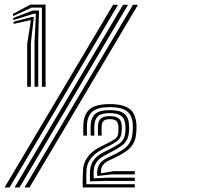

<svg xmlns="http://www.w3.org/2000/svg" viewBox="-75 -821 902 841"><path d="M108.6 -440.7V-787.7H63.6L-17.5 -750.7L-18.2 -760L57.7 -800.7H124.6V-440.7ZM44.1 -440.7V-628.8L60.2 -732.1L56.6 -732.4L-15.3 -716.4L-15.8 -725.6L63.3 -746.6H73.3L60.3 -633.3V-440.7ZM76.3 -440.7V-637.8L82.3 -761.2H72.9L-16.3 -733.1L-17 -742.3L68 -774.8H95.8L92.4 -642.3V-440.7ZM-11.2 0 464 -800H485.7L10.5 0ZM-54.9 0 420.3 -800H442.1L-33.1 0ZM32.5 0 507.7 -800H529.4L54.3 0ZM351.2 -50.2Q350.4 -54.8 350.4 -61.6Q350.5 -68.4 351.3 -75.1Q352.3 -85.1 356.6 -94.6Q361 -104.1 369.6 -112.7Q378.3 -121.3 392 -128.1L422.6 -143Q453.3 -157.5 472.7 -172.6Q492.1 -187.7 500.2 -211.7Q504 -222.3 505.5 -238Q507 -253.7 506.8 -268.2Q506.3 -313.1 482.8 -332.5Q459.4 -351.8 405.9 -351.8Q354.1 -351.8 330.8 -333.1Q307.4 -314.3 305.9 -271Q305.6 -260.3 305.6 -249.7Q305.6 -239.1 306.1 -227H290.1Q289.6 -242.6 289.5 -251.7Q289.5 -260.7 289.9 -271.1Q291.5 -320.3 317.7 -342.7Q344 -365 405.9 -365Q466.3 -365 494 -342.9Q521.7 -320.8 522.9 -268.2Q523.2 -257 522.4 -245.6Q521.6 -234.2 519.8 -224.1Q518 -214 515 -206.3Q505.7 -180.6 484.7 -164Q463.8 -147.5 429.5 -131L398.5 -116.3Q389.9 -111.7 383.6 -106.3Q377.3 -100.9 373.4 -94Q369.5 -87.2 367.6 -78Q367.4 -73.1 367.3 -70.2Q367.2 -67.4 367.5 -62.3L425.5 -71.5H515.5V-57.2H414.8ZM287.7 0Q286.6 -22.3 287.3 -40.9Q287.9 -59.6 288.7 -77.9Q289.7 -97.1 298.2 -115.3Q306.8 -133.5 323.5 -149.7Q340.2 -165.9 365.5 -178.4L395.8 -193.4Q417.5 -204.1 427.9 -211.6Q438.2 -219 441.6 -230.8Q443.3 -236.7 443.7 -247.7Q444.1 -258.8 443.5 -268Q442.5 -284.6 433.8 -291.9Q425.1 -299.1 405.9 -299.1Q388.1 -299.1 379.9 -292.5Q371.8 -285.8 370.4 -271.1Q369.5 -261.4 369.8 -250.7Q370.1 -240.1 370.5 -227H354.4Q354 -239 353.9 -249.6Q353.8 -260.2 354.2 -270.6Q355.8 -293.1 367.7 -302.7Q379.6 -312.3 405.9 -312.3Q433 -312.3 445.3 -302.2Q457.6 -292 458.5 -267.6Q458.9 -257.8 457.8 -245.7Q456.8 -233.5 454.7 -227.1Q449.4 -211.2 436 -201.7Q422.6 -192.2 402.8 -182L372.5 -166.7Q353.5 -156.8 338.3 -143.3Q323.2 -129.9 314.2 -113.1Q305.2 -96.3 304.1 -76.6Q303.1 -60.7 302.9 -45.4Q302.7 -30.1 303.5 -14.3H515.5V0ZM319.2 -26.5Q318.4 -39.2 318.4 -51.3Q318.4 -63.4 319.6 -76.7Q320.8 -91.2 327.1 -105.1Q333.5 -119 346.1 -131.5Q358.6 -144.1 378.4 -154.2L408.9 -169.5Q430.8 -180.5 447.3 -191.9Q463.9 -203.3 470.2 -222Q473 -229.9 474.1 -243.2Q475.2 -256.5 474.6 -268Q473.1 -299.4 456.9 -312.5Q440.6 -325.5 405.9 -325.5Q370.3 -325.5 355 -312.5Q339.7 -299.5 338.2 -270.8Q337.8 -260.4 337.8 -250Q337.9 -239.5 338.4 -227H322.2Q321.8 -240 321.8 -250.6Q321.8 -261.3 322.1 -271.1Q323.5 -306 342.2 -322.3Q360.9 -338.6 405.9 -338.6Q450.9 -338.6 470.2 -322.2Q489.6 -305.7 490.6 -268Q491 -258.9 490.4 -249.2Q489.7 -239.5 488.3 -231Q486.8 -222.4 484.2 -216.3Q476.8 -197.2 460.2 -184.4Q443.5 -171.6 415.2 -156.9L384.5 -140.9Q367.8 -132 357.2 -121.3Q346.6 -110.7 341.5 -99.3Q336.4 -87.8 335.6 -75.9Q335.1 -65.3 335 -56.6Q334.8 -47.8 335.6 -39.7L399.6 -42.8H515.5V-28.5H382.2Z"/></svg>

Font: Big Shoulders Inline Text Thin
Style: Regular
Weight: 100
Designer: Patric King
Foundry: XO Type Co
Version: Version 2.002